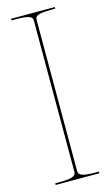

<svg xmlns="http://www.w3.org/2000/svg" viewBox="-119 -804 487 848"><g transform="rotate(-15 125.0 -380.0)"><path d="M225 0V-7.5H207.5C139 -7.5 132.5 -20.5 132.5 -35V-726.5C132.5 -742 141.5 -752.5 207.5 -752.5H225V-760H25V-752.5H45C111 -752.5 120 -742 120 -726.5V-35C120 -20.5 113.5 -7.5 45 -7.5H25V0Z"/></g></svg>

Font: ZnikomitNo24
Style: Regular
Weight: 500
Designer: gluk
Foundry: gluk
Version: Version 0.55